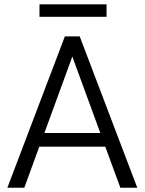

<svg xmlns="http://www.w3.org/2000/svg" viewBox="-20 -882 679 902"><path d="M545.4 0 474.6 -192.9H164.6L94.2 0H14.6L284.7 -710.9H354.5L625 0ZM188.5 -257.3H451.2L319.8 -616.2ZM480.5 -861.8V-803.2H165.5V-861.8Z"/></svg>

Font: Vazirmatn RD Light
Style: Regular
Weight: 300
Designer: Saber Rastikerdar
Foundry: Saber Rastikerdar
Version: Version 32.102